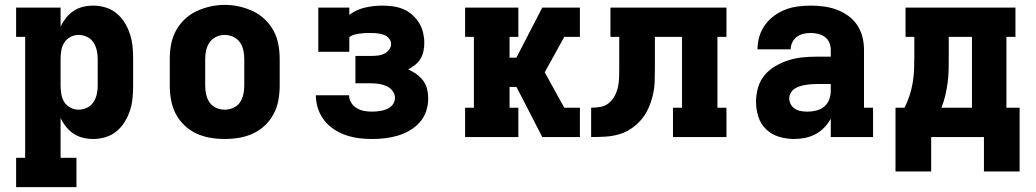

<svg xmlns="http://www.w3.org/2000/svg" viewBox="-20 -561 4240 786"><path d="M46 205V85H83V-410H46V-530H228V-452Q237 -471 250.5 -488Q264 -505 281.5 -516.5Q299 -528 319.5 -533Q340 -538 362 -538Q387 -538 412 -530.5Q437 -523 457 -506.5Q477 -490 490.5 -468Q504 -446 512 -421.5Q520 -397 522.5 -371.5Q525 -346 525 -320V-210Q525 -184 522.5 -158.5Q520 -133 512 -108.5Q504 -84 490.5 -62Q477 -40 457 -23.5Q437 -7 412 0.5Q387 8 362 8Q340 8 319.5 3Q299 -2 281.5 -13.5Q264 -25 250.5 -42Q237 -59 228 -78V85H293V205ZM301 -112Q319 -112 335.5 -119.5Q352 -127 362 -142Q372 -157 376 -174.5Q380 -192 380 -210V-320Q380 -338 376 -355.5Q372 -373 362 -388Q352 -403 335.5 -410.5Q319 -418 301 -418Q284 -418 268 -409.5Q252 -401 243 -386.5Q234 -372 231 -354.5Q228 -337 228 -320V-210Q228 -193 231 -175.5Q234 -158 243 -143.5Q252 -129 268 -120.5Q284 -112 301 -112Z M900 8Q870 8 840.5 3Q811 -2 784 -14.5Q757 -27 735 -48Q713 -69 699.5 -95Q686 -121 680.5 -150.5Q675 -180 675 -210V-320Q675 -350 680.5 -379.5Q686 -409 700 -435Q714 -461 736 -482Q758 -503 785 -515.5Q812 -528 841 -534.5Q870 -541 900 -541Q930 -541 959 -534.5Q988 -528 1015 -515.5Q1042 -503 1064 -482Q1086 -461 1100 -435Q1114 -409 1119.5 -379.5Q1125 -350 1125 -320V-210Q1125 -180 1119.5 -150.5Q1114 -121 1100.5 -95Q1087 -69 1065 -48Q1043 -27 1016 -14.5Q989 -2 959.5 3Q930 8 900 8ZM900 -112Q918 -112 935 -119.5Q952 -127 962 -141.5Q972 -156 976 -174Q980 -192 980 -210V-320Q980 -338 976 -356Q972 -374 961.5 -388.5Q951 -403 934 -410.5Q917 -418 899 -418Q881 -418 864.5 -410Q848 -402 838 -387.5Q828 -373 824 -355.5Q820 -338 820 -320V-210Q820 -192 824 -174Q828 -156 838 -141.5Q848 -127 865 -119.5Q882 -112 900 -112Z M1502 8Q1475 8 1448 4.5Q1421 1 1395 -8Q1369 -17 1346 -32.5Q1323 -48 1306.5 -69.5Q1290 -91 1281.5 -117.5Q1273 -144 1273 -171H1409Q1409 -155 1417.5 -141Q1426 -127 1440 -118.5Q1454 -110 1470 -107Q1486 -104 1502 -104Q1513 -104 1523 -105Q1533 -106 1543 -108Q1553 -110 1562.5 -114Q1572 -118 1580 -124.5Q1588 -131 1592.5 -140.5Q1597 -150 1597 -160Q1597 -176 1587 -189Q1577 -202 1562.5 -208.5Q1548 -215 1532 -217.5Q1516 -220 1500 -220H1435V-332H1500Q1513 -332 1526.5 -333.5Q1540 -335 1552 -340.5Q1564 -346 1572.5 -357Q1581 -368 1581 -381Q1581 -390 1576.5 -398Q1572 -406 1565 -411Q1558 -416 1549.5 -419Q1541 -422 1532 -423.5Q1523 -425 1514.5 -425.5Q1506 -426 1497 -426Q1486 -426 1474.5 -425.5Q1463 -425 1452 -423.5Q1441 -422 1430 -419Q1419 -416 1410 -409V-349H1283V-530H1410V-500Q1424 -511 1440.5 -518.5Q1457 -526 1474.5 -530Q1492 -534 1509.5 -536Q1527 -538 1545 -538Q1567 -538 1589 -535Q1611 -532 1631 -523.5Q1651 -515 1667.5 -500.5Q1684 -486 1695.5 -467.5Q1707 -449 1712 -427.5Q1717 -406 1717 -385Q1717 -368 1713.5 -351.5Q1710 -335 1701.5 -320.5Q1693 -306 1679.5 -295.5Q1666 -285 1651 -277Q1669 -269 1685 -257.5Q1701 -246 1712.5 -230.5Q1724 -215 1728.5 -196Q1733 -177 1733 -158Q1733 -131 1724.5 -105.5Q1716 -80 1698 -60Q1680 -40 1656.5 -26.5Q1633 -13 1607.5 -5.5Q1582 2 1555.5 5Q1529 8 1502 8Z M1884 0V-120H1920V-410H1884V-530H2102V-410H2066V-325H2094L2200 -530H2354V-410H2290L2210 -265L2290 -120H2354V0H2200L2098 -198L2094 -205H2066V-120H2102V0Z M2400 0V-120Q2419 -120 2438.5 -123.5Q2458 -127 2473 -139.5Q2488 -152 2497 -169.5Q2506 -187 2510 -206Q2514 -225 2514.5 -244.5Q2515 -264 2515 -283V-410H2479V-530H2954V-410H2917V-120H2954V0H2735V-120H2772V-410H2661V-283Q2661 -255 2660 -227Q2659 -199 2652.5 -171.5Q2646 -144 2634.5 -118Q2623 -92 2604.5 -70.5Q2586 -49 2562.5 -33.5Q2539 -18 2512 -10.5Q2485 -3 2456.5 -1.5Q2428 0 2400 0Z M3231 8Q3200 8 3169.5 -1Q3139 -10 3116.5 -31.5Q3094 -53 3084.5 -83Q3075 -113 3075 -144Q3075 -173 3083 -201.5Q3091 -230 3109.5 -252.5Q3128 -275 3153.5 -290Q3179 -305 3207 -314Q3235 -323 3264 -326Q3293 -329 3322 -329H3381V-357Q3381 -372 3375 -386.5Q3369 -401 3356.5 -410Q3344 -419 3329 -422.5Q3314 -426 3298 -426Q3283 -426 3268.5 -422.5Q3254 -419 3242 -410Q3230 -401 3223.5 -387.5Q3217 -374 3217 -359H3081Q3081 -385 3088.5 -411Q3096 -437 3111.5 -458.5Q3127 -480 3148.5 -496Q3170 -512 3194.5 -521.5Q3219 -531 3245.5 -534.5Q3272 -538 3298 -538Q3325 -538 3352 -534.5Q3379 -531 3404 -522Q3429 -513 3451.5 -497Q3474 -481 3489 -458.5Q3504 -436 3510.5 -410Q3517 -384 3517 -357V-120H3554V0H3381V-75Q3370 -55 3354 -38.5Q3338 -22 3318 -11.5Q3298 -1 3275.5 3.5Q3253 8 3231 8ZM3286 -104Q3304 -104 3322 -108.5Q3340 -113 3354 -124.5Q3368 -136 3374.5 -153.5Q3381 -171 3381 -189V-217H3322Q3310 -217 3298.5 -216Q3287 -215 3275.5 -213Q3264 -211 3253 -207.5Q3242 -204 3232.5 -197.5Q3223 -191 3217 -180.5Q3211 -170 3211 -159Q3211 -145 3217.5 -133.5Q3224 -122 3235.5 -115Q3247 -108 3260 -106Q3273 -104 3286 -104Z M3792 141H3646V-120H3683Q3695 -144 3703.5 -170Q3712 -196 3716.5 -223Q3721 -250 3722 -277Q3723 -304 3723 -331V-410H3687V-530H4137V-410H4100V-120H4154V141H4008V0H3792ZM3834 -120H3959V-410H3864V-331Q3864 -304 3863.5 -277Q3863 -250 3859.5 -223.5Q3856 -197 3850 -171Q3844 -145 3834 -120Z"/></svg>

Font: Iosevka Slab Heavy Extended
Style: Regular
Weight: 900
Width: 7
Monospace: yes
Designer: Belleve Invis
Foundry: Belleve Invis
Version: Version 11.1.0; ttfautohint (v1.8.3)